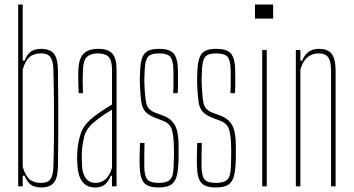

<svg xmlns="http://www.w3.org/2000/svg" viewBox="-20 -820 1559 845"><path d="M235 -514Q236 -433 236.5 -362.5Q237 -292 236.5 -225Q236 -158 235 -86Q234 -37 217 -16Q200 5 161 5Q133 5 116 -7Q99 -19 88 -47H80V0H60V-800H80V-553H88Q99 -581 116 -593Q133 -605 161 -605Q200 -605 217 -584Q234 -563 235 -514ZM215 -86Q217 -157 217.5 -223.5Q218 -290 217.5 -361Q217 -432 215 -514Q214 -552 202 -568.5Q190 -585 161 -585Q128 -585 109.5 -568.5Q91 -552 80 -514V-86Q91 -48 109.5 -31.5Q128 -15 161 -15Q190 -15 202 -31.5Q214 -48 215 -86Z M399 5Q361 5 342 -21Q323 -47 321 -90Q320 -105 319.5 -118Q319 -131 320 -145Q322 -193 335.5 -232.5Q349 -272 391 -305Q409 -319 430 -333Q451 -347 473 -360V-514Q473 -552 459 -568.5Q445 -585 410 -585Q380 -585 363.5 -570.5Q347 -556 345 -514Q343 -468 345 -410H326Q325 -437 324.5 -464.5Q324 -492 325 -514Q327 -563 348 -584Q369 -605 412 -605Q457 -605 475 -583.5Q493 -562 493 -514V0H473V-47H467Q460 -25 444 -10Q428 5 399 5ZM399 -15Q454 -15 473 -82V-337Q457 -328 438 -315.5Q419 -303 391 -280Q360 -254 351 -219.5Q342 -185 340 -145Q340 -137 340 -121.5Q340 -106 341 -90Q343 -54 358.5 -34.5Q374 -15 399 -15Z M678 5Q631 5 613.5 -16Q596 -37 595 -85Q594 -107 594.5 -133Q595 -159 596 -191H616Q615 -160 615 -134Q615 -108 615 -85Q616 -44 629 -29.5Q642 -15 678 -15Q714 -15 728.5 -29.5Q743 -44 744 -85Q745 -109 745.5 -134Q746 -159 745 -179Q744 -229 735 -253.5Q726 -278 696 -289L662 -302Q634 -313 620 -328.5Q606 -344 602 -371Q598 -398 596 -442Q595 -462 595.5 -478.5Q596 -495 597 -514Q599 -563 616 -584Q633 -605 680 -605Q727 -605 744.5 -584Q762 -563 763 -514Q763 -493 763.5 -467.5Q764 -442 762 -410H742Q744 -442 743.5 -467Q743 -492 743 -514Q742 -556 729 -570.5Q716 -585 680 -585Q644 -585 631.5 -570.5Q619 -556 617 -514Q616 -493 615.5 -476.5Q615 -460 616 -442Q618 -394 624 -365.5Q630 -337 663 -324L698 -311Q734 -298 750 -268.5Q766 -239 766 -179Q766 -157 766 -132Q766 -107 764 -85Q761 -37 743 -16Q725 5 678 5Z M930 5Q883 5 865.5 -16Q848 -37 847 -85Q846 -107 846.5 -133Q847 -159 848 -191H868Q867 -160 867 -134Q867 -108 867 -85Q868 -44 881 -29.5Q894 -15 930 -15Q966 -15 980.5 -29.5Q995 -44 996 -85Q997 -109 997.5 -134Q998 -159 997 -179Q996 -229 987 -253.5Q978 -278 948 -289L914 -302Q886 -313 872 -328.5Q858 -344 854 -371Q850 -398 848 -442Q847 -462 847.5 -478.5Q848 -495 849 -514Q851 -563 868 -584Q885 -605 932 -605Q979 -605 996.5 -584Q1014 -563 1015 -514Q1015 -493 1015.5 -467.5Q1016 -442 1014 -410H994Q996 -442 995.5 -467Q995 -492 995 -514Q994 -556 981 -570.5Q968 -585 932 -585Q896 -585 883.5 -570.5Q871 -556 869 -514Q868 -493 867.5 -476.5Q867 -460 868 -442Q870 -394 876 -365.5Q882 -337 915 -324L950 -311Q986 -298 1002 -268.5Q1018 -239 1018 -179Q1018 -157 1018 -132Q1018 -107 1016 -85Q1013 -37 995 -16Q977 5 930 5Z M1102 -738V-800H1182V-738ZM1134 0V-600H1154V0Z M1282 0V-600H1302V-553H1310Q1330 -605 1383 -605Q1422 -605 1439 -584Q1456 -563 1457 -514V0H1437V-514Q1436 -552 1424 -568.5Q1412 -585 1383 -585Q1322 -585 1302 -514V0Z"/></svg>

Font: Big Shoulders Display Thin
Style: Regular
Weight: 100
Designer: Patric King
Foundry: XO Type Co
Version: Version 1.000; ttfautohint (v1.8.2)